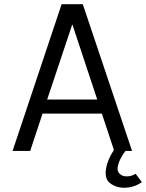

<svg xmlns="http://www.w3.org/2000/svg" viewBox="-20 -720 697 916"><path d="M40 0 274 -700H375L610 0H525L466 -178H183L124 0ZM325 -604 205 -245H444ZM657 149Q628 169 596 174Q564 179 537 170.5Q510 162 495 144Q479 121 486.5 81Q494 41 523 -4H582Q569 11 557.5 32.5Q546 54 542 74Q538 94 548 106Q562 122 585.5 121.5Q609 121 627 109Z"/></svg>

Font: Kulim Park
Style: Regular
Weight: 400
Designer: Noponies / Dale Sattler
Foundry: Noponies
Version: Version 1.000; ttfautohint (v1.8.3)